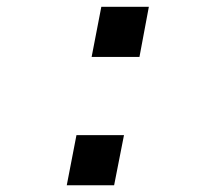

<svg xmlns="http://www.w3.org/2000/svg" viewBox="-20 -550 640 570"><path d="M178.2 0 207 -148.9H348.1L318.8 0ZM252 -380.9 280.8 -529.8H421.9L394 -380.9Z"/></svg>

Font: Cousine
Style: Bold Italic
Weight: 700
Italic angle: -12°
Monospace: yes
Designer: Steve Matteson
Foundry: Ascender Corporation
Version: Version 1.20